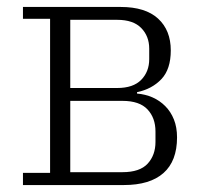

<svg xmlns="http://www.w3.org/2000/svg" viewBox="-20 -532 583 552"><path d="M46 -35H124V-478H46V-512H327Q398 -512 434.5 -478.5Q471 -445 471 -387Q471 -333 444 -304.5Q417 -276 374 -267V-263Q398 -261 418.5 -252Q439 -243 455 -227Q471 -211 480 -188.5Q489 -166 489 -137Q489 -69 450 -34.5Q411 0 336 0H46ZM332 -37Q382 -37 404.5 -61.5Q427 -86 427 -124V-154Q427 -193 404 -217.5Q381 -242 332 -242H182V-37ZM317 -279Q363 -279 386 -302.5Q409 -326 409 -362V-392Q409 -428 386 -451.5Q363 -475 317 -475H182V-279Z"/></svg>

Font: IBM Plex Serif Light
Style: Regular
Weight: 300
Designer: Mike Abbink, Paul van der Laan, Pieter van Rosmalen
Foundry: Bold Monday
Version: Version 3.001